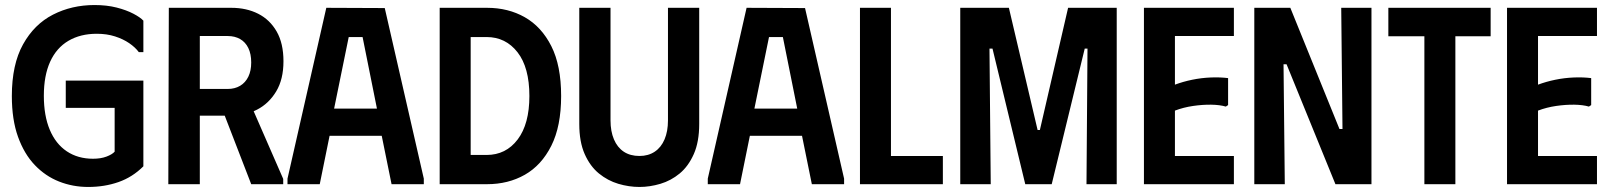

<svg xmlns="http://www.w3.org/2000/svg" viewBox="-20 -731 6386 762"><path d="M27 -350Q27 -475 71.5 -555Q116 -635 190.5 -673Q265 -711 355 -711Q404 -711 443 -701Q482 -691 509.5 -676.5Q537 -662 549 -649V-524H531Q517 -543 493 -559.5Q469 -576 436.5 -586.5Q404 -597 364 -597Q299 -597 251.5 -569Q204 -541 179 -486Q154 -431 154 -351Q154 -272 177.5 -216Q201 -160 245 -130.5Q289 -101 349 -101Q380 -101 402.5 -109.5Q425 -118 435 -129V-303H241V-411H549V-71Q506 -28 450.5 -8.5Q395 11 330 11Q269 11 214.5 -10.5Q160 -32 118 -76Q76 -120 51.5 -188Q27 -256 27 -350Z M650 -700H773V0H648ZM898 -700Q958 -700 1004.5 -676.5Q1051 -653 1078 -606Q1105 -559 1105 -488Q1105 -416 1076 -368Q1047 -320 1000.5 -296Q954 -272 902 -272H705V-700ZM769 -378H884Q912 -378 933 -390.5Q954 -403 965.5 -426.5Q977 -450 977 -483Q977 -517 965.5 -540.5Q954 -564 933 -576Q912 -588 884 -588H769ZM846 -339 963 -344 1104 -21V0H977Z M1121 0V-22L1275 -700L1507 -699L1662 -22V0H1534L1495 -192H1288L1249 0ZM1306 -300H1476L1419 -584H1364Z M1913 -700H1725V0H1913Q1997 0 2063 -37.5Q2129 -75 2168 -152.5Q2207 -230 2207 -350Q2207 -471 2168 -548Q2129 -625 2063 -662.5Q1997 -700 1913 -700ZM1911 -116H1848V-584H1911Q1987 -584 2034 -523.5Q2081 -463 2081 -350Q2081 -239 2034.5 -177.5Q1988 -116 1911 -116Z M2755 -239V-700H2631V-253Q2631 -210 2617.5 -178Q2604 -146 2578.5 -129Q2553 -112 2518 -112Q2481 -112 2455.5 -129Q2430 -146 2416.5 -178Q2403 -210 2403 -253V-700H2279V-239Q2279 -168 2300.5 -119.5Q2322 -71 2357 -42.5Q2392 -14 2434 -1.5Q2476 11 2518 11Q2559 11 2601 -1.5Q2643 -14 2677.5 -42.5Q2712 -71 2733.5 -119.5Q2755 -168 2755 -239Z M2789 0V-22L2943 -700L3175 -699L3330 -22V0H3202L3163 -192H2956L2917 0ZM2974 -300H3144L3087 -584H3032Z M3393 -700H3516V-112H3722V0H3393Z M3791 0V-700H3984L4098 -215H4107L4219 -700H4412V0H4292L4296 -538H4285L4154 0H4049L3919 -538H3907L3912 0Z M4877 -700V-588H4643V-395Q4675 -407 4711.5 -414.5Q4748 -422 4785 -423.5Q4822 -425 4854 -421V-314L4845 -308Q4821 -315 4787 -315.5Q4753 -316 4715 -310.5Q4677 -305 4643 -292V-112H4877V0H4520V-700Z M5303 -700H5423V0H5280L5086 -476H5074L5079 0H4958V-700H5101L5296 -219H5308Z M5896 -700V-587H5756V0H5633V-587H5490V-700Z M6318 -700V-588H6084V-395Q6116 -407 6152.5 -414.5Q6189 -422 6226 -423.5Q6263 -425 6295 -421V-314L6286 -308Q6262 -315 6228 -315.5Q6194 -316 6156 -310.5Q6118 -305 6084 -292V-112H6318V0H5961V-700Z"/></svg>

Font: Phudu Medium
Style: Regular
Weight: 500
Version: Version 1.005;gftools[0.9.23]